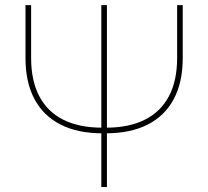

<svg xmlns="http://www.w3.org/2000/svg" viewBox="-20 -748 833 768"><path d="M710.9 -727.5V-515.6Q710.9 -419.4 675.3 -352.1Q639.6 -284.7 570.8 -249.8Q502 -214.8 403.8 -214.8H389.2Q291 -214.8 222.2 -249.8Q153.3 -284.7 117.7 -352.1Q82 -419.4 82 -515.6V-727.5H104.5V-515.6Q104.5 -425.3 137.2 -363Q169.9 -300.8 233.4 -269Q296.9 -237.3 389.2 -237.3H403.8Q496.1 -237.3 559.6 -269.3Q623 -301.3 655.8 -363.3Q688.5 -425.3 688.5 -515.6V-727.5ZM407.7 -727.5V0H385.3V-727.5Z"/></svg>

Font: Intratopia Thin
Style: Regular
Weight: 100
Designer: Rasmus Andersson
Foundry: rsms
Version: Version 3.000;Glyphs 3.2.3 (3260)